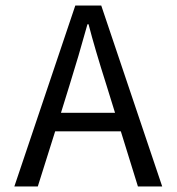

<svg xmlns="http://www.w3.org/2000/svg" viewBox="-20 -676 640 696"><path d="M232 -367 201 -267H397L366 -367Q324 -499 301 -588H297Q264 -469 232 -367ZM32 0 253 -656H347L568 0H480L418 -200H180L117 0Z"/></svg>

Font: TypoPRO Source Code Pro
Style: Regular
Weight: 400
Monospace: yes
Designer: Paul D. Hunt, Teo Tuominen
Foundry: Adobe Systems Incorporated
Version: Version 2.010;PS 1.0;hotconv 1.0.84;makeotf.lib2.5.63406